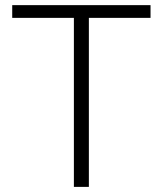

<svg xmlns="http://www.w3.org/2000/svg" viewBox="-20 -731 637 751"><path d="M568.8 -661.1H327.6V0H269V-661.1H27.8V-710.9H568.8Z"/></svg>

Font: Roboto Web
Style: Light
Weight: 300
Designer: Google
Version: Version 1.200310; 2013